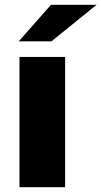

<svg xmlns="http://www.w3.org/2000/svg" viewBox="-20 -779 422 799"><path d="M61 0V-542H251V0ZM58 -607 192 -759H382L194 -607Z"/></svg>

Font: Montserrat Thin ExtraBold
Style: Regular
Weight: 800
Version: Version 9.000